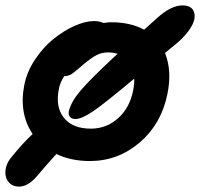

<svg xmlns="http://www.w3.org/2000/svg" viewBox="-38 -590 748 718"><path d="M33.2 107.9Q9.3 107.9 -5.1 91.6Q-19.5 75.2 -17.8 49.6Q-16.1 23.9 2.9 0Q46.9 -54.7 84 -88.9Q31.7 -167 53.2 -273.9Q63 -322.3 93 -367.4Q123 -412.6 160.9 -443.4Q198.7 -474.1 239.7 -492.7Q280.8 -511.2 314 -511.2Q334.5 -511.2 349.1 -503.9Q363.8 -506.8 377.9 -506.8Q449.7 -506.8 501 -479Q509.3 -486.3 525.1 -500.7Q541 -515.1 548.8 -522Q601.6 -569.8 644 -569.8Q681.2 -569.8 688.5 -542Q696.8 -509.8 659.2 -464.4Q644 -445.8 623 -428.2Q606.4 -414.1 579.1 -392.1Q606 -324.7 587.9 -237.8Q565.4 -126.5 484.4 -57.1Q403.3 12.2 297.9 12.2Q227.1 12.2 172.9 -14.2Q131.8 31.2 105 63Q68.8 107.9 33.2 107.9ZM244.1 -145Q230.5 -145 223.9 -152.6Q217.3 -160.2 219.2 -172.9Q226.6 -208 263.9 -252Q301.3 -295.9 401.9 -389.2Q383.3 -394 366.2 -394Q342.3 -394 323.2 -384Q304.2 -374 274.9 -350.1Q269.5 -345.2 259.5 -336.7Q249.5 -328.1 245.6 -325Q241.7 -321.8 234.9 -316.7Q228 -311.5 223.9 -309.8Q219.7 -308.1 214.1 -306.6Q208.5 -305.2 202.1 -305.2Q186 -280.3 182.1 -256.8Q168.5 -189.5 201.2 -149.2Q233.9 -108.9 301.8 -108.9Q359.9 -108.9 403.6 -147.9Q447.3 -187 460 -252Q464.8 -278.3 463.9 -295.9Q352.5 -202.6 310.1 -173.8Q267.6 -145 244.1 -145Z"/></svg>

Font: Shantell Sans Normal
Style: Italic
Weight: 600
Italic angle: -11.31°
Designer: Stephen Nixon, Anya Danilova, Shantell Martin
Foundry: Arrow Type
Version: Version 1.006;[559af2be0]